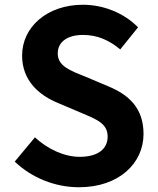

<svg xmlns="http://www.w3.org/2000/svg" viewBox="-20 -774 664 808"><path d="M312 14C483 14 584 -89 584 -210C584 -317 525 -374 435 -411L338 -452C275 -477 223 -496 223 -549C223 -598 264 -627 329 -627C390 -627 439 -605 486 -566L561 -659C501 -720 415 -754 329 -754C179 -754 73 -661 73 -540C73 -432 148 -372 223 -341L322 -299C388 -271 433 -254 433 -199C433 -147 392 -114 315 -114C250 -114 180 -147 127 -196L42 -94C114 -25 213 14 312 14Z"/></svg>

Font: Source Han Sans CN
Style: Bold
Weight: 700
Designer: Ryoko NISHIZUKA 西塚涼子 (kana, bopomofo & ideographs); Paul D. Hunt (Latin, Greek & Cyrillic); Sandoll Communications 산돌커뮤니
Foundry: Adobe
Version: Version 2.001;hotconv 1.0.107;makeotfexe 2.5.65593